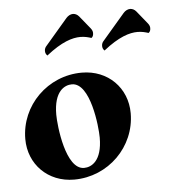

<svg xmlns="http://www.w3.org/2000/svg" viewBox="-41 -505 488 549"><g transform="rotate(-5 202.5 -231.0)"><path d="M269 -355.2C313.5 -390.6 344.5 -399.9 367.4 -399.9C380.1 -399.9 390.1 -397 398.9 -394.3C402.3 -397 404.8 -400.1 404.8 -408.2C404.8 -413.1 402.3 -418 398.9 -422.1L369.4 -458.5C364.5 -464.4 358.2 -467.3 352.1 -467.3C345.2 -467.3 338.1 -463.6 332.8 -457.5L269 -383.1C265.1 -379.2 263.2 -374 263.2 -369.1C263.2 -364.3 264.2 -359.9 269 -355.2ZM105 -355.2C149.4 -390.6 180.4 -399.9 203.4 -399.9C216.1 -399.9 226.1 -397 234.9 -394.3C238.3 -397 240.7 -400.1 240.7 -408.2C240.7 -413.1 238.3 -418 234.9 -422.1L205.3 -458.5C200.4 -464.4 194.1 -467.3 188 -467.3C181.2 -467.3 174.1 -463.6 168.7 -457.5L105 -383.1C101.1 -379.2 99.1 -374 99.1 -369.1C99.1 -364.3 100.1 -359.9 105 -355.2ZM115.5 -184.6C115.5 -252 146.7 -267.1 167.5 -267.1C220.5 -267.1 233.6 -140.1 233.6 -108.4C233.6 -41 202.4 -25.9 181.6 -25.9C128.7 -25.9 115.5 -152.8 115.5 -184.6ZM21.2 -122.6C21.2 -50.3 75.2 4.9 150.6 4.9C248.5 4.9 327.9 -73.7 327.9 -170.4C327.9 -242.7 273.9 -297.9 198.5 -297.9C100.6 -297.9 21.2 -219.2 21.2 -122.6Z"/></g></svg>

Font: RisaltypS01
Style: Medium
Weight: 500
Italic angle: -9°
Designer: gluk
Foundry: gluk
Version: Version 0.24